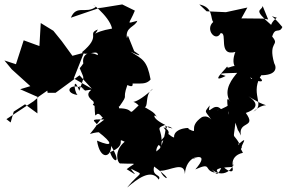

<svg xmlns="http://www.w3.org/2000/svg" viewBox="-265 -1000 1295 867"><g transform="rotate(-90 382.5 -566.5)"><path d="M732 -25 733 -124 782 -97 761 -194 765 -281 796 -314C783 -249 731 -265 717 -251C683 -290 624 -239 666 -218C672 -183 558 -234 582 -149C609 -140 528 -183 503 -141C538 -149 497 -188 516 -188C498 -201 436 -268 473 -195C482 -221 485 -243 487 -143C465 -161 410 -210 356 -174C399 -200 322 -182 273 -179C286 -148 297 -230 368 -140C305 -226 319 -255 321 -214C362 -249 283 -280 340 -267C302 -296 323 -288 256 -247C310 -273 282 -309 288 -301C240 -373 206 -306 235 -366C241 -337 243 -432 195 -428C206 -463 237 -443 163 -501C151 -475 140 -501 132 -508C179 -514 208 -406 242 -476C203 -452 266 -479 236 -435C248 -505 293 -437 158 -485C242 -478 232 -519 252 -468C287 -541 310 -514 281 -503C318 -518 312 -537 361 -604C281 -520 387 -576 415 -523C315 -632 382 -629 340 -588C283 -647 328 -595 327 -680C305 -667 344 -683 335 -675C399 -630 358 -665 432 -639C409 -586 466 -645 519 -595C515 -650 448 -630 435 -672C456 -614 472 -626 434 -671C447 -594 426 -561 457 -534C542 -550 548 -568 583 -625C560 -577 562 -573 585 -608C674 -645 658 -633 644 -641C694 -649 694 -604 722 -594C709 -647 704 -631 768 -605L796 -662L778 -773L787 -745L736 -894C797 -868 751 -826 785 -781C820 -825 747 -720 687 -708C671 -802 646 -790 683 -772C662 -824 656 -753 580 -844C559 -825 596 -771 567 -772C605 -852 512 -852 499 -815C566 -826 532 -832 508 -854C452 -832 481 -832 406 -856C479 -883 406 -882 387 -864C399 -938 455 -886 406 -828C437 -878 433 -852 407 -830C418 -760 404 -855 359 -793C341 -783 348 -806 338 -787C252 -783 328 -785 291 -756C272 -743 315 -730 255 -777C269 -785 280 -815 276 -743C219 -815 288 -744 211 -808C227 -755 212 -753 221 -771C170 -704 149 -701 181 -776C91 -762 104 -712 157 -712C74 -662 78 -702 129 -717C162 -633 197 -694 176 -651C134 -701 82 -684 78 -672C74 -586 85 -602 52 -642C9 -575 41 -619 54 -622C20 -560 50 -575 -31 -640C8 -594 57 -531 5 -497C30 -483 17 -530 64 -518C-7 -420 2 -475 45 -490C44 -447 91 -381 30 -379C112 -375 114 -298 98 -342C103 -346 131 -262 51 -332C89 -246 39 -307 34 -225C49 -245 59 -239 62 -165C17 -150 62 -216 72 -208C9 -237 30 -232 64 -272C-7 -207 63 -151 85 -161C34 -153 110 -191 126 -117C148 -129 178 -146 166 -134C109 -146 139 -126 151 -122C156 -128 208 -88 168 -133C223 -165 175 -160 262 -151C193 -127 258 -153 204 -126C272 -140 236 -53 306 -104C318 -69 342 -32 381 -92C306 26 372 -5 312 -70C342 -11 396 -93 484 -29C491 -93 441 -64 467 -85C437 -35 446 -7 477 -58C470 34 507 38 531 24C633 -5 607 52 651 15C697 29 662 47 694 61C756 10 745 -1 736 36C702 -8 669 13 703 11C779 -77 764 -32 789 -28L728 -3ZM312 -1152 345 -1101 304 -1045 375 -1046 419 -983 440 -1005 397 -999V-963L476 -855L415 -799L462 -881L578 -835L564 -887L630 -935L677 -973L712 -1030L608 -1036L634 -1107L526 -1142L543 -1194L503 -1161L427 -1077L413 -1123L377 -1041L359 -1062L278 -1185L263 -1166Z"/></g></svg>

Font: Hussar Lance
Style: Regular
Weight: 700
Foundry: Cannot Into Space Fonts, PlusOne Fonts
Version: Version 2.27